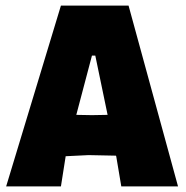

<svg xmlns="http://www.w3.org/2000/svg" viewBox="-20 -667 667 687"><path d="M440 -647 617 0H414L396 -107L395 -110L297 -112L215 -108L198 0H2L198 -647ZM309 -468 253 -256 309 -255 365 -256 321 -468Z"/></svg>

Font: Alegreya Sans Black
Style: Regular
Weight: 900
Designer: Juan Pablo del Peral
Foundry: Huerta Tipografica
Version: Version 2.007